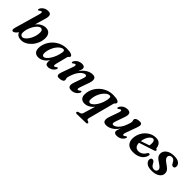

<svg xmlns="http://www.w3.org/2000/svg" viewBox="205 -1992 3511 3511"><g transform="rotate(45 1960.5 -236.5)"><path d="M170.5 -559.5Q181.5 -597.5 178.2 -612.2Q175 -627 162.5 -627Q149 -627 127.5 -608Q110.5 -593 99.5 -598.5Q84.5 -606.5 100 -636Q120 -673.5 158.5 -696.2Q197 -719 246 -719Q301 -719 313.8 -684.2Q326.5 -649.5 308 -586.5L245 -371.5Q282.5 -420.5 331.8 -447Q381 -473.5 432 -473.5Q492 -473.5 525.2 -436.2Q558.5 -399 558.5 -332.5Q558.5 -263.5 533.5 -201.2Q508.5 -139 466.8 -91Q425 -43 373.2 -15.5Q321.5 12 268 12Q221 12 186.8 -7.5Q152.5 -27 142 -65.5L104.5 -22.5Q74.5 4.5 52 4.5Q32.5 4.5 26 -12.5Q19.5 -29.5 31 -70.5ZM366 -405.5Q337.5 -404.5 307.2 -376.2Q277 -348 251.2 -303.8Q225.5 -259.5 209.2 -209Q193 -158.5 192.5 -113Q192 -77.5 208 -60.5Q224 -43.5 247 -43.5Q274.5 -43.5 304.2 -69Q334 -94.5 359.8 -137Q385.5 -179.5 401.8 -231Q418 -282.5 418 -334Q418 -374 403 -390Q388 -406 366 -405.5Z M1030.5 -147Q1020.5 -108 1024 -93.2Q1027.5 -78.5 1039 -78.5Q1052.5 -78.5 1074 -98Q1091 -112.5 1102 -107Q1117 -99.5 1101.5 -69.5Q1082 -32.5 1043.8 -10.2Q1005.5 12 964.5 12Q898 12 898 -54Q898 -65.5 899.2 -78.2Q900.5 -91 904 -108Q867 -50.5 816.2 -19.2Q765.5 12 711 12Q652.5 12 620.8 -26.2Q589 -64.5 597.5 -145Q604 -206.5 633.8 -265.2Q663.5 -324 713.2 -371Q763 -418 828.5 -446Q894 -474 971.5 -474Q1049.5 -474 1087.2 -458Q1125 -442 1122.5 -418.5Q1121 -405.5 1113.5 -399Q1106 -392.5 1098 -385.8Q1090 -379 1086.5 -366ZM738 -148.5Q733.5 -102 744.8 -83Q756 -64 776.5 -64Q801 -64 829.2 -88.5Q857.5 -113 884.5 -155Q911.5 -197 932 -250.8Q952.5 -304.5 961.5 -363.5Q971 -421 935 -421Q902 -421 869 -397Q836 -373 808.2 -333.2Q780.5 -293.5 761.8 -245.2Q743 -197 738 -148.5Z M1219.5 -353.5Q1204 -361.5 1219.5 -391Q1240 -428.5 1279.5 -451.2Q1319 -474 1369 -474Q1401.5 -474 1419.5 -460.2Q1437.5 -446.5 1437.5 -420Q1437.5 -402 1428.8 -378.8Q1420 -355.5 1407 -324.5Q1443 -379.5 1483.5 -412.2Q1524 -445 1563.8 -459.5Q1603.5 -474 1637 -474Q1703 -474 1715.5 -432Q1728 -390 1703.5 -320.5L1642.5 -147Q1629 -109.5 1632.5 -94.5Q1636 -79.5 1648.5 -79.5Q1662.5 -79.5 1683.5 -99Q1700.5 -113.5 1711.5 -108.5Q1727 -100.5 1711.5 -70.5Q1691.5 -33 1652.5 -10.5Q1613.5 12 1564 12Q1507.5 12 1493.8 -23.2Q1480 -58.5 1502 -119.5L1564 -296.5Q1580 -341 1575.2 -359.8Q1570.5 -378.5 1546 -378.5Q1521.5 -378.5 1490.2 -357.5Q1459 -336.5 1428.5 -295.2Q1398 -254 1376 -194Q1360.5 -151 1354 -129.2Q1347.5 -107.5 1347.5 -94.5Q1347.5 -80.5 1352.2 -69.8Q1357 -59 1357 -44.5Q1357 -18.5 1327.2 -3.2Q1297.5 12 1246 12Q1170 12 1209.5 -96L1288.5 -314.5Q1302.5 -352 1298.8 -367Q1295 -382 1282.5 -382Q1268.5 -382 1247.5 -363Q1230.5 -348 1219.5 -353.5Z M1949 245.5Q1916 246.5 1916 224.5Q1916 214.5 1924.2 207.2Q1932.5 200 1952.5 195.5Q1983.5 189.5 1997.8 178.8Q2012 168 2019 144.5L2089 -86.5Q2052.5 -40 2004.5 -14Q1956.5 12 1907.5 12Q1849.5 12 1817.8 -24Q1786 -60 1792.5 -132Q1797 -196.5 1826.2 -257.5Q1855.5 -318.5 1905.8 -367.2Q1956 -416 2023.5 -445Q2091 -474 2171.5 -474Q2249.5 -474 2287 -458Q2324.5 -442 2322 -417.5Q2320.5 -403.5 2313.2 -396Q2306 -388.5 2297.8 -380.2Q2289.5 -372 2285.5 -356L2156 135.5Q2150 159.5 2152.8 171Q2155.5 182.5 2167 187.5L2191 196Q2208.5 204.5 2208.5 217Q2208.5 239.5 2175.5 240.5ZM1934 -136.5Q1931.5 -98 1942.5 -82Q1953.5 -66 1972.5 -66Q2000 -66 2030.2 -92Q2060.5 -118 2088 -161Q2115.5 -204 2135 -256.2Q2154.5 -308.5 2159.5 -361Q2163.5 -393 2156.5 -407.2Q2149.5 -421.5 2132 -421.5Q2097 -421.5 2063.2 -396.5Q2029.5 -371.5 2001.2 -330Q1973 -288.5 1955 -238Q1937 -187.5 1934 -136.5Z M2889 -108.5Q2904 -100.5 2888.5 -70.5Q2868.5 -33 2829 -10.5Q2789.5 12 2739 12Q2707 12 2688.8 -1.8Q2670.5 -15.5 2670.5 -42Q2670.5 -59.5 2679.2 -82.8Q2688 -106 2701.5 -137.5Q2665.5 -82 2625 -49.2Q2584.5 -16.5 2544.8 -2.2Q2505 12 2471.5 12Q2405 12 2392.8 -30Q2380.5 -72 2405 -141.5L2466 -314.5Q2479.5 -352.5 2475.8 -367.2Q2472 -382 2459.5 -382Q2446 -382 2424.5 -363Q2407.5 -348 2396.5 -353.5Q2381.5 -361.5 2397 -391Q2417 -428.5 2456 -451.2Q2495 -474 2544.5 -474Q2601 -474 2614.5 -438.8Q2628 -403.5 2606.5 -342L2544.5 -165.5Q2528 -121 2532.8 -102Q2537.5 -83 2562.5 -83Q2586.5 -83 2618 -104.2Q2649.5 -125.5 2680 -166.5Q2710.5 -207.5 2732 -268Q2748 -310.5 2754.5 -332.2Q2761 -354 2761 -367Q2761 -381.5 2756.2 -392.2Q2751.5 -403 2751.5 -417.5Q2751.5 -443 2781 -458.5Q2810.5 -474 2862.5 -474Q2938.5 -474 2899 -366L2819.5 -147Q2806 -109.5 2809.8 -94.5Q2813.5 -79.5 2826 -79.5Q2839.5 -79.5 2861 -99Q2878 -113.5 2889 -108.5Z M3412 -144Q3403 -104 3372.5 -68.2Q3342 -32.5 3289.8 -10.2Q3237.5 12 3164 12Q3064.5 12 3019.8 -39.5Q2975 -91 2981.5 -180Q2986 -240.5 3010.8 -293.5Q3035.5 -346.5 3075.8 -387.2Q3116 -428 3167.8 -451Q3219.5 -474 3278 -474Q3345 -474 3377.8 -438.5Q3410.5 -403 3415.5 -352Q3418 -331 3431 -329Q3446 -327 3446 -313.5Q3446 -304 3438 -295.8Q3430 -287.5 3408.5 -281Q3386.5 -274 3351 -262.5Q3315.5 -251 3274.2 -237.5Q3233 -224 3193 -211Q3153 -198 3121 -187.5Q3122 -129 3148.5 -99.2Q3175 -69.5 3221 -69.5Q3264.5 -69.5 3302 -93.2Q3339.5 -117 3361 -159Q3371 -172 3378.2 -177Q3385.5 -182 3394.5 -181.5Q3404.5 -181.5 3410.5 -172.5Q3416.5 -163.5 3412 -144ZM3250.5 -424Q3225 -424 3198.2 -399.2Q3171.5 -374.5 3151 -331.2Q3130.5 -288 3123.5 -232Q3162.5 -245.5 3209 -261.5Q3255.5 -277.5 3290 -289.5Q3296 -316.5 3296 -355Q3296 -385.5 3283.8 -404.8Q3271.5 -424 3250.5 -424Z M3658.5 -35Q3687.5 -35 3705.2 -50.2Q3723 -65.5 3723 -89.5Q3723 -112 3707 -131.8Q3691 -151.5 3639 -185.5Q3581 -222.5 3558.2 -252Q3535.5 -281.5 3535.5 -324Q3535.5 -364.5 3561 -398.8Q3586.5 -433 3634.8 -453.5Q3683 -474 3751.5 -474Q3832 -474 3872.5 -443.5Q3913 -413 3913.5 -370Q3914 -317 3872.5 -317Q3854.5 -317 3841.2 -328.2Q3828 -339.5 3814.5 -369Q3799 -399 3780 -414.2Q3761 -429.5 3734.5 -429.5Q3703.5 -429.5 3685.2 -413.2Q3667 -397 3667 -370.5Q3667 -348.5 3682.8 -326.5Q3698.5 -304.5 3750 -268.5Q3792 -240 3815 -218.2Q3838 -196.5 3846.8 -175.2Q3855.5 -154 3855.5 -127.5Q3855.5 -66.5 3798 -27.2Q3740.5 12 3644.5 12Q3555.5 12 3512.5 -22Q3469.5 -56 3469.5 -99.5Q3470 -123 3480.8 -136.8Q3491.5 -150.5 3510 -150.5Q3531 -150.5 3545.5 -137.2Q3560 -124 3573 -96.5Q3591 -62.5 3612 -48.8Q3633 -35 3658.5 -35Z"/></g></svg>

Font: Fraunces 9pt SemiBold
Style: Italic
Weight: 600
Italic angle: -16°
Version: Version 1.000;[b76b70a41]